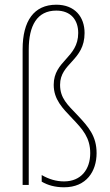

<svg xmlns="http://www.w3.org/2000/svg" viewBox="-20 -785 469 815"><path d="M339 -645C339 -713 298 -765 219 -765C124 -765 76 -696 76 -576V0H102V-574C102 -676 137 -740 219 -740C281 -740 312 -700 312 -645C312 -539 208 -528 208 -425C208 -363 245 -326 288 -281C330 -237 363 -201 363 -135C363 -66 324 -15 252 -15C219 -15 188 -24 157 -42V-14C182 1 214 10 252 10C347 10 390 -58 390 -135C390 -207 356 -246 309 -296C267 -340 235 -368 235 -425C235 -518 339 -527 339 -645Z"/></svg>

Font: Noto Sans Devanagari Condensed Thin
Style: Regular
Weight: 100
Width: 3
Designer: Jelle Bosma - Monotype Design Team
Foundry: Monotype Imaging Inc.
Version: Version 2.004